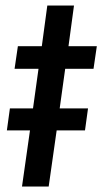

<svg xmlns="http://www.w3.org/2000/svg" viewBox="-20 -678 372 698"><path d="M320 -428H217L197 -284H300L289 -204H186L157 0H60L89 -204H5L16 -284H100L120 -428H33L45 -510H132L152 -658H249L229 -510H332Z"/></svg>

Font: Assailand Medium
Style: Italic
Weight: 500
Italic angle: -8°
Designer: Hector Gatti with collaboration of the Omnibus-Type team
Foundry: Omnibus-Type
Version: Version 0.072;October 19, 2019;FontCreator 12.0.0.2547 64-bi